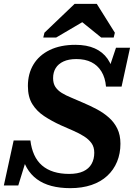

<svg xmlns="http://www.w3.org/2000/svg" viewBox="-42 -961 709 998"><path d="M323 17Q269 17 225.5 5.5Q182 -6 150 -29.5Q118 -53 97.5 -88.5Q77 -124 69 -172Q73 -174 81 -174.5Q89 -175 95.5 -171.5Q102 -168 103 -159L53 3H-22L29 -231H116Q121 -189 136 -156Q151 -123 176.5 -101Q202 -79 237.5 -68Q273 -57 317 -57Q362 -57 391 -70.5Q420 -84 434 -109Q448 -134 448 -167Q448 -197 433.5 -217Q419 -237 394.5 -252.5Q370 -268 339 -281.5Q308 -295 274 -310Q226 -332 187.5 -357.5Q149 -383 126 -420Q103 -457 103 -514Q103 -578 132 -626Q161 -674 216.5 -701Q272 -728 350 -728Q409 -728 450.5 -709.5Q492 -691 517 -655.5Q542 -620 550 -567Q545 -563 537.5 -562.5Q530 -562 524.5 -565.5Q519 -569 516 -579L561 -713H634L590 -511H509Q505 -557 485.5 -589Q466 -621 433.5 -637.5Q401 -654 355 -654Q315 -654 288 -641.5Q261 -629 247.5 -607Q234 -585 234 -555Q234 -527 246 -509Q258 -491 279 -478Q300 -465 328.5 -453.5Q357 -442 390 -427Q428 -411 462.5 -392.5Q497 -374 524.5 -349.5Q552 -325 568 -292Q584 -259 584 -214Q584 -163 566.5 -120.5Q549 -78 515.5 -47Q482 -16 433.5 0.5Q385 17 323 17ZM461 -941H346L189 -791L183 -766H250L427 -870L353 -872L484 -766H549L555 -791Z"/></svg>

Font: Roboto Serif SemiBold
Style: Italic
Weight: 600
Italic angle: -10°
Version: Version 1.007